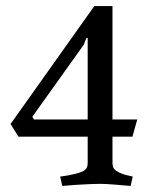

<svg xmlns="http://www.w3.org/2000/svg" viewBox="-20 -452 495 635"><path d="M352 0V85Q352 98 356 104.5Q360 111 370 116Q381 123 400 127.5Q419 132 419 132L412 163Q390 161 359 158.5Q328 156 311 156Q298 156 275.5 157Q253 158 229 159.5Q205 161 186 163L179 132Q179 132 193 130Q207 128 224.5 124Q242 120 251 116Q262 111 266 104.5Q270 98 270 85V0H41L15 -42L292 -432H352V-57H434L418 0ZM87 -66 92 -57H270V-326L266 -327L257 -304Z"/></svg>

Font: Buenard
Style: Regular
Weight: 400
Version: Version 2.000